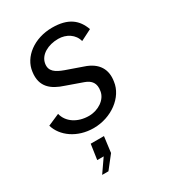

<svg xmlns="http://www.w3.org/2000/svg" viewBox="-188 -640 878 979"><g transform="rotate(-30 251.0 -150.0)"><path d="M204 11C308 11 400 -57 411 -143C422 -209 394 -261 317 -286L223 -319C176 -336 146 -355 153 -398C161 -446 214 -474 273 -474C321 -474 363 -447 374 -403L439 -436C416 -500 370 -539 275 -539C169 -539 86 -476 76 -394C64 -309 115 -272 183 -250L279 -216C316 -203 335 -179 327 -135C320 -89 269 -55 214 -55C146 -55 94 -91 82 -143L13 -113C33 -44 107 11 204 11ZM158 239 216 165 228 72H150L137 161H175L121 239Z"/></g></svg>

Font: Cheyenne Sans
Style: Italic
Weight: 400
Italic angle: -8.13011°
Designer: The Public Sans project authors (U.S. Web Design System), Libre Franklin designed by Pablo Impallari and Rodrigo Fuenzal
Foundry: The Cheyenne Sans Project Authors
Version: Version 2.007